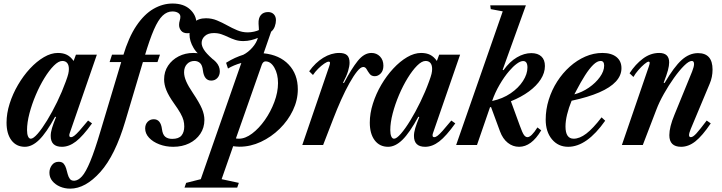

<svg xmlns="http://www.w3.org/2000/svg" viewBox="-20 -842 4190 1115"><path d="M124.5 10.5Q75 10.5 46.5 -27.2Q18 -65 18 -130Q18 -183.5 36 -240.2Q54 -297 84.8 -349.5Q115.5 -402 154.2 -443.8Q193 -485.5 234.8 -510Q276.5 -534.5 316 -534.5Q347 -534.5 368.8 -523.5Q390.5 -512.5 407.5 -488L421 -524.5H542.5L384.5 -67.5Q381 -57.5 383 -51.5Q385 -45.5 392.5 -45.5Q400.5 -45.5 411.2 -53.5Q422 -61.5 440.8 -82.2Q459.5 -103 491.5 -142L514.5 -125.5Q461.5 -51.5 421.2 -20.5Q381 10.5 339.5 10.5Q274.5 10.5 274.5 -52.5Q274.5 -73 282 -98Q289.5 -123 305.5 -162.5L300 -164Q249 -70.5 207.5 -30Q166 10.5 124.5 10.5ZM159 -36.5Q173.5 -36.5 198.8 -65.5Q224 -94.5 253.5 -142.8Q283 -191 311.8 -250Q340.5 -309 362 -368.5Q373 -398 376.5 -413.2Q380 -428.5 380 -441Q380 -464 370.2 -476Q360.5 -488 342 -488Q320 -488 292.8 -460.8Q265.5 -433.5 238 -388.8Q210.5 -344 187.8 -290.5Q165 -237 151 -183.5Q137 -130 137 -86.5Q137 -63.5 142.8 -50Q148.5 -36.5 159 -36.5Z M708 -139.5Q649 60.5 562.5 157Q476 253.5 387.5 253.5Q356 253.5 328.5 241.8Q301 230 284 209.2Q267 188.5 267 161Q267 136 281.5 116.8Q296 97.5 321 97.5Q340.5 97.5 350 108.8Q359.5 120 364.2 136.5Q369 153 373.2 169.5Q377.5 186 385.8 197Q394 208 411.5 207.5Q434 206.5 456 182.2Q478 158 504 95.5Q530 33 564 -82L694.5 -517Q727 -625.5 772.2 -692.5Q817.5 -759.5 871.2 -790.5Q925 -821.5 982 -821.5Q1047 -821.5 1083.8 -787.2Q1120.5 -753 1120.5 -708Q1120.5 -683.5 1107.8 -666.2Q1095 -649 1068.5 -649Q1044 -649 1032 -663.5Q1020 -678 1020 -697Q1020 -710.5 1023.8 -722.5Q1027.5 -734.5 1027.5 -744.5Q1027.5 -759 1014.5 -767.2Q1001.5 -775.5 981 -775.5Q950 -775.5 924.2 -751Q898.5 -726.5 873.8 -669.8Q849 -613 820 -515.5ZM909 -524.5 894.5 -481.5H616.5L630.5 -524.5Z M1051.5 247.5 1061 220 1146 198.5 1381.5 -476.5Q1336 -463.5 1304 -444L1293 -477.5Q1320 -494.5 1345.2 -505.8Q1370.5 -517 1393 -524Q1421.5 -538.5 1445.5 -565.8Q1469.5 -593 1477.5 -622Q1461 -614.5 1438.5 -609Q1416 -603.5 1393 -603.5Q1367 -603.5 1345.8 -610.5Q1324.5 -617.5 1305.2 -626.8Q1286 -636 1266 -643Q1246 -650 1222 -650Q1188.5 -650 1169.8 -633Q1151 -616 1151 -592.5Q1151 -575 1164 -553.8Q1177 -532.5 1213 -500.5L1182 -488Q1127.5 -524 1104 -563.8Q1080.5 -603.5 1080.5 -642.5Q1080.5 -685 1105.5 -710.5Q1130.5 -736 1176 -736Q1210 -736 1240 -723.5Q1270 -711 1298.8 -695Q1327.5 -679 1357 -666.5Q1386.5 -654 1418.5 -654Q1436.5 -654 1455.2 -658.2Q1474 -662.5 1483.5 -667.5Q1483.5 -671 1483.2 -674Q1483 -677 1483 -680.5L1481.5 -704.5Q1480 -737 1494.8 -754.5Q1509.5 -772 1537 -772Q1557.5 -772 1570 -759.2Q1582.5 -746.5 1582.5 -724.5Q1582.5 -707.5 1575.8 -688.5Q1569 -669.5 1554.5 -658L1511 -532.5Q1603.5 -523 1656.5 -467Q1709.5 -411 1709.5 -323.5Q1709.5 -260.5 1681 -201Q1652.5 -141.5 1604 -94Q1555.5 -46.5 1495 -18.2Q1434.5 10 1371 10Q1361.5 10 1352 9Q1342.5 8 1334 7L1267 198.5L1367 220L1357.5 247.5ZM1367 -36.5Q1404.5 -36.5 1444.2 -66.5Q1484 -96.5 1518 -144.8Q1552 -193 1573.2 -249.8Q1594.5 -306.5 1594.5 -359.5Q1594.5 -412 1573.5 -448.8Q1552.5 -485.5 1522 -485.5Q1508 -485.5 1500.5 -466.5L1350 -38Q1354 -37.5 1358.2 -37Q1362.5 -36.5 1367 -36.5ZM986 10.5Q942.5 10.5 905.2 -3.8Q868 -18 845.5 -42.2Q823 -66.5 823 -96Q823 -119.5 837.2 -134.5Q851.5 -149.5 873 -149.5Q893.5 -149.5 905.2 -135Q917 -120.5 920.5 -92.5Q924.5 -60.5 939.5 -48Q954.5 -35.5 980 -35.5Q1018 -35.5 1034 -55Q1050 -74.5 1050 -107.5Q1050 -126 1045.5 -143.5Q1041 -161 1028 -184.2Q1015 -207.5 989.5 -243Q959 -286 946 -318.5Q933 -351 933 -381Q933 -426 956 -460.5Q979 -495 1017.5 -514.8Q1056 -534.5 1102 -534.5Q1141.5 -534.5 1176.8 -520.2Q1212 -506 1234.2 -481.8Q1256.5 -457.5 1256.5 -428Q1256.5 -404.5 1242.5 -389.2Q1228.5 -374 1206.5 -374Q1166 -374 1158.5 -432Q1155 -464 1141.5 -476Q1128 -488 1109 -488Q1083 -488 1066 -470Q1049 -452 1049 -422Q1049 -398 1061.5 -369.2Q1074 -340.5 1099.5 -303Q1138 -245.5 1152.5 -211.2Q1167 -177 1167 -146Q1167 -100 1143.2 -64.8Q1119.5 -29.5 1078.8 -9.5Q1038 10.5 986 10.5Z M1735.5 0 1891.5 -456Q1894 -463.5 1895.2 -468.5Q1896.5 -473.5 1896.5 -476.5Q1896.5 -484 1889 -484Q1879.5 -484 1862.8 -472.5Q1846 -461 1828 -443.2Q1810 -425.5 1797.5 -406.5L1775.5 -428Q1811.5 -478.5 1857.2 -506.5Q1903 -534.5 1950 -534.5Q1981.5 -534.5 1995.8 -521Q2010 -507.5 2010 -478Q2010 -458 2001.5 -429.5Q1993 -401 1972 -361.5L1977.5 -360Q2020.5 -442 2057.5 -488.2Q2094.5 -534.5 2137 -534.5Q2167 -534.5 2186.8 -514Q2206.5 -493.5 2206.5 -460.5Q2206.5 -431.5 2191 -415.5Q2175.5 -399.5 2156.5 -399.5Q2137 -399.5 2126.8 -413Q2116.5 -426.5 2109.2 -439.8Q2102 -453 2089.5 -453Q2074.5 -453 2053.8 -427.2Q2033 -401.5 2009 -358.5Q1985 -315.5 1961.2 -262.5Q1937.5 -209.5 1916.5 -155L1856.5 0Z M2234 10.5Q2184.5 10.5 2156 -27.2Q2127.5 -65 2127.5 -130Q2127.5 -183.5 2145.5 -240.2Q2163.5 -297 2194.2 -349.5Q2225 -402 2263.8 -443.8Q2302.5 -485.5 2344.2 -510Q2386 -534.5 2425.5 -534.5Q2456.5 -534.5 2478.2 -523.5Q2500 -512.5 2517 -488L2530.5 -524.5H2652L2494 -67.5Q2490.5 -57.5 2492.5 -51.5Q2494.5 -45.5 2502 -45.5Q2510 -45.5 2520.8 -53.5Q2531.5 -61.5 2550.2 -82.2Q2569 -103 2601 -142L2624 -125.5Q2571 -51.5 2530.8 -20.5Q2490.5 10.5 2449 10.5Q2384 10.5 2384 -52.5Q2384 -73 2391.5 -98Q2399 -123 2415 -162.5L2409.5 -164Q2358.5 -70.5 2317 -30Q2275.5 10.5 2234 10.5ZM2268.5 -36.5Q2283 -36.5 2308.2 -65.5Q2333.5 -94.5 2363 -142.8Q2392.5 -191 2421.2 -250Q2450 -309 2471.5 -368.5Q2482.5 -398 2486 -413.2Q2489.5 -428.5 2489.5 -441Q2489.5 -464 2479.8 -476Q2470 -488 2451.5 -488Q2429.5 -488 2402.2 -460.8Q2375 -433.5 2347.5 -388.8Q2320 -344 2297.2 -290.5Q2274.5 -237 2260.5 -183.5Q2246.5 -130 2246.5 -86.5Q2246.5 -63.5 2252.2 -50Q2258 -36.5 2268.5 -36.5Z M2994.5 10.5Q2958 10.5 2928.8 -12.8Q2899.5 -36 2883.5 -79.5L2831.5 -220.5L2825.5 -219L2750 0H2629L2899.5 -776L2830 -789L2827 -811H3034L2899 -436.5L2904 -434.5Q2939.5 -484 2981.8 -508.8Q3024 -533.5 3065.5 -533.5Q3103 -533.5 3123.8 -514.2Q3144.5 -495 3144.5 -458.5Q3144.5 -419 3120.2 -381.2Q3096 -343.5 3051.8 -311Q3007.5 -278.5 2947 -254L2998.5 -113Q3013.5 -71 3022.8 -58.2Q3032 -45.5 3043 -45.5Q3065.5 -45.5 3101 -102L3123 -85Q3094 -36.5 3062 -13Q3030 10.5 2994.5 10.5ZM2838 -255.5Q2899 -268.5 2945.2 -300Q2991.5 -331.5 3017.2 -371.8Q3043 -412 3043 -450Q3043 -487.5 3018 -487.5Q3002.5 -487.5 2981 -471.8Q2959.5 -456 2937 -429.5Q2908 -396 2881 -349.5Q2854 -303 2838 -255.5Z M3279.5 10.5Q3221.5 10.5 3185.2 -33.2Q3149 -77 3149 -147Q3149 -206.5 3166.8 -263.2Q3184.5 -320 3216 -369Q3247.5 -418 3289.2 -455.2Q3331 -492.5 3379.2 -513.5Q3427.5 -534.5 3478 -534.5Q3530.5 -534.5 3559.8 -511Q3589 -487.5 3589 -446Q3589 -404 3556.8 -368.8Q3524.5 -333.5 3460 -305.5Q3395.5 -277.5 3299.5 -257Q3282.5 -215.5 3273.2 -177Q3264 -138.5 3264 -107.5Q3264 -36.5 3311.5 -36.5Q3346 -36.5 3384.8 -66Q3423.5 -95.5 3473.5 -160.5L3494.5 -141Q3388 10.5 3279.5 10.5ZM3315.5 -294Q3360.5 -306 3400 -333.2Q3439.5 -360.5 3464 -394.8Q3488.5 -429 3488.5 -461Q3488.5 -488 3468 -488Q3448 -488 3425 -465.5Q3402 -443 3377.2 -404Q3352.5 -365 3327 -316Z M3935.5 10.5Q3867 10.5 3867 -57Q3867 -104 3896.5 -175L3999.5 -427Q4010.5 -455 4010.5 -470Q4010.5 -488 3997.5 -488Q3980.5 -488 3952.8 -460.5Q3925 -433 3894 -389.5Q3863 -346 3835.5 -297.2Q3808 -248.5 3792 -206L3713 0H3591.5L3748 -456Q3750.5 -464.5 3751.8 -469Q3753 -473.5 3753 -476.5Q3753 -484 3746.5 -484Q3739 -484 3721.8 -469.5Q3704.5 -455 3686.8 -434.5Q3669 -414 3658.5 -395L3636 -416.5Q3670 -469 3714 -501.8Q3758 -534.5 3808 -534.5Q3866 -534.5 3866 -479.5Q3866 -461 3859 -434.2Q3852 -407.5 3834 -361.5L3839.5 -360Q3894.5 -454 3938.8 -493.8Q3983 -533.5 4033.5 -533.5Q4118 -533.5 4118 -438Q4118 -394.5 4101.5 -356L3991 -92Q3986.5 -81 3984 -72Q3981.5 -63 3981.5 -57.5Q3981.5 -45.5 3992 -45.5Q4004.5 -45.5 4024.5 -67.5Q4044.5 -89.5 4084 -142L4107.5 -125.5Q4058.5 -53 4018.5 -21.2Q3978.5 10.5 3935.5 10.5Z"/></svg>

Font: Libre Caslon Condensed
Style: Italic
Weight: 400
Italic angle: -22.583°
Designer: Pablo Impallari, Rodrigo Fuenzalida, Katja Schimmel, Ertekin Erdin
Foundry: Pablo Impallari, Rodrigo Fuenzalida
Version: Version 2.000;gftools[0.9.33]